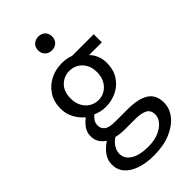

<svg xmlns="http://www.w3.org/2000/svg" viewBox="-279 -766 1061 1061"><g transform="rotate(-45 252.0 -235.5)"><path d="M246.3 223.7Q186.8 223.7 141.3 208.4Q95.8 193 70.5 164.1Q45.2 135.2 45.2 93.4Q45.2 61.7 64.1 33.5Q83.1 5.3 116.4 -16.5V-20.5Q98.1 -32.6 85.5 -52.2Q73 -71.7 73 -100.2Q73 -130.6 90.4 -154.1Q107.8 -177.5 126.4 -190.4V-194.4Q102.6 -213.7 83 -247.8Q63.5 -281.9 63.5 -324.9Q63.5 -378.1 88.6 -417Q113.7 -455.9 155.2 -477Q196.6 -498.1 245.9 -498.1Q266.3 -498.1 283.9 -494.8Q301.6 -491.5 314.5 -486.1H484.1V-422.8H384.3Q401.8 -406.2 412.8 -380.2Q423.9 -354.2 423.9 -322.7Q423.9 -270.7 400 -232.9Q376.2 -195.2 335.9 -174.7Q295.6 -154.2 245.9 -154.2Q228.2 -154.2 209.3 -158.6Q190.5 -162.9 173.5 -170.7Q160.8 -159.9 151.6 -146.8Q142.5 -133.7 142.5 -113.2Q142.5 -90.3 160.9 -75.4Q179.3 -60.5 227.7 -60.5H322.3Q407.4 -60.5 449.7 -32.8Q492.1 -5.2 492.1 55.6Q492.1 100.8 462 138.9Q431.8 177.1 376.6 200.4Q321.4 223.7 246.3 223.7ZM245.9 -209.4Q273.9 -209.4 297.3 -223.6Q320.6 -237.7 334.9 -263.6Q349.2 -289.6 349.2 -324.9Q349.2 -360.6 335.2 -385.7Q321.3 -410.8 297.9 -424.6Q274.5 -438.4 245.9 -438.4Q202.9 -438.4 172.8 -408.7Q142.6 -378.9 142.6 -324.9Q142.6 -289.6 156.9 -263.6Q171.1 -237.7 194.5 -223.6Q217.9 -209.4 245.9 -209.4ZM257.9 167Q304.2 167 338.5 153Q372.9 138.9 392.2 116.1Q411.5 93.3 411.5 67.9Q411.5 34 386.4 20.8Q361.3 7.6 313.5 7.6H229.7Q216.1 7.6 199.6 5.8Q183.2 3.9 166.5 0.3Q140.4 18.8 128.7 39.7Q116.9 60.7 116.9 81.8Q116.9 121 154.5 144Q192.1 167 257.9 167ZM258.3 -586Q234.6 -586 219.1 -601Q203.5 -616 203.5 -640.4Q203.5 -664.2 219.1 -678.9Q234.6 -693.6 258.3 -693.6Q282.6 -693.6 297.9 -678.9Q313.1 -664.2 313.1 -640.4Q313.1 -616 297.9 -601Q282.6 -586 258.3 -586Z"/></g></svg>

Font: Source Sans 3 Variable
Style: Regular
Weight: 200
Designer: Paul D. Hunt
Foundry: Adobe Systems Incorporated
Version: Version 3.026